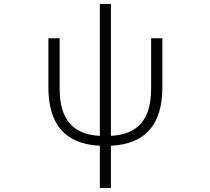

<svg xmlns="http://www.w3.org/2000/svg" viewBox="-20 -712 1040 951"><path d="M529.3 -39.1Q628.9 -43.9 678.7 -101.1Q728.5 -158.2 728.5 -273.4V-522.5H784.2V-279.3Q784.2 -2 529.3 9.8V218.8H474.6V9.8Q219.7 -2 219.7 -279.3V-522.5H275.4V-273.4Q275.4 -158.2 325.2 -101.1Q375 -43.9 474.6 -39.1V-692.4H529.3Z"/></svg>

Font: Gen Shin Gothic Monospace Light
Style: Regular
Weight: 300
Designer: [Source Han Sans]
Ryoko NISHIZUKA  (kana & ideographs); Paul D. Hunt (Latin, Greek & Cyrillic); Wenlong ZHANG  (bopomofo
Version: Version 1.002.20150607